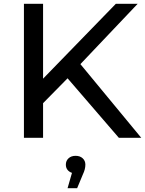

<svg xmlns="http://www.w3.org/2000/svg" viewBox="-20 -720 759 1003"><path d="M333 -311 205 -181V0H105V-700H205V-309L585 -700H699L400 -385L718 0H601ZM426 140Q426 164 413 191L383 263H333L356 183Q341 178 332.5 167Q324 156 324 140Q324 120 338 107Q352 94 375 94Q398 94 412 107Q426 120 426 140Z"/></svg>

Font: APTA Sans Medium
Style: Bold
Weight: 500
Version: Version 7.200